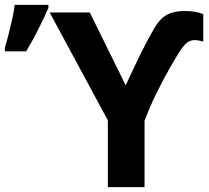

<svg xmlns="http://www.w3.org/2000/svg" viewBox="-46 -765 854 785"><path d="M468 -416Q499 -484 529 -545Q559 -606 585 -650Q607 -688 635.5 -704Q664 -720 711 -720Q731 -720 750 -717Q769 -714 785 -707V-595Q780 -596 770.5 -598.5Q761 -601 751 -601Q736 -601 723.5 -594Q711 -587 693 -561Q679 -540 652 -493.5Q625 -447 596 -388.5Q567 -330 545 -271V0H395V-273L157 -714H321ZM-26 -555V-570Q-19 -593 -11 -624.5Q-3 -656 4 -687.5Q11 -719 14 -745H152V-733Q135 -694 112 -648Q89 -602 61 -555Z"/></svg>

Font: Noto Sans
Style: Bold
Weight: 700
Designer: Monotype Design Team
Foundry: Monotype Imaging Inc.
Version: Version 2.000;GOOG;noto-source:20170915:90ef993387c0; ttfaut